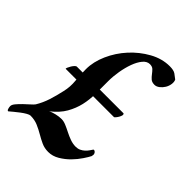

<svg xmlns="http://www.w3.org/2000/svg" viewBox="-189 -746 855 855"><g transform="rotate(45 238.0 -318.5)"><path d="M377 -645Q329 -645 283 -619.5Q237 -594 201 -554.5Q165 -515 143.5 -466.5Q122 -418 122 -372Q122 -338 125.5 -302Q129 -266 121 -233Q113 -196 102.5 -163.5Q92 -131 75 -103Q71 -97 58.5 -86Q46 -75 33 -62.5Q20 -50 10 -38Q0 -26 0 -17Q0 -10 2.5 -2Q5 6 10 6Q17 0 28.5 -9.5Q40 -19 52.5 -28.5Q65 -38 76.5 -44.5Q88 -51 94 -51Q120 -51 141 -42Q162 -33 181.5 -21.5Q201 -10 220.5 -1Q240 8 264 8Q291 8 316 -7Q341 -22 360.5 -42Q380 -62 394 -83Q408 -104 414 -116Q415 -121 415.5 -125.5Q416 -130 413 -135Q411 -139 406.5 -141.5Q402 -144 399 -142Q395 -136 389.5 -128Q384 -120 376 -112.5Q368 -105 357.5 -100Q347 -95 334 -95Q316 -95 298 -101.5Q280 -108 263.5 -116.5Q247 -125 231.5 -131.5Q216 -138 203 -138Q195 -138 186.5 -137Q178 -136 170 -134Q162 -132 154 -129.5Q146 -127 139 -123Q177 -153 195.5 -185.5Q214 -218 222 -252.5Q230 -287 230 -324.5Q230 -362 230 -404Q230 -434 235.5 -466.5Q241 -499 251 -526.5Q261 -554 275.5 -571.5Q290 -589 308 -589Q323 -589 331 -581Q339 -573 346 -563.5Q353 -554 362 -546Q371 -538 387 -538Q399 -538 410.5 -547Q422 -556 429.5 -568.5Q437 -581 439 -595.5Q441 -610 436 -620Q425 -629 413.5 -637Q402 -645 377 -645ZM85 -351Q82 -351 76.5 -345.5Q71 -340 66.5 -332.5Q62 -325 59 -318Q56 -311 57 -309H362Q365 -311 369.5 -316.5Q374 -322 377.5 -328.5Q381 -335 382.5 -341Q384 -347 380 -351Z"/></g></svg>

Font: Vermiglione
Style: Italic
Weight: 400
Italic angle: -11°
Version: Version 1.105